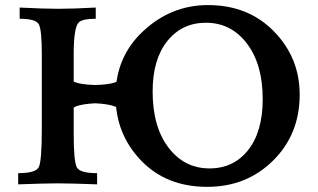

<svg xmlns="http://www.w3.org/2000/svg" viewBox="-20 -723 1249 753"><path d="M360.8 0Q256.8 -3.9 206.1 -3.9Q157.2 -3.9 51.3 0V-43.9Q120.6 -43.9 132.3 -67.9Q144 -91.8 144 -220.7V-508.8Q144 -606 132.3 -627.7Q120.6 -649.4 57.1 -649.4V-693.4Q150.9 -688.5 209 -688.5Q266.1 -688.5 355.5 -693.4V-649.4Q301.8 -649.4 288.1 -634.3Q269 -613.8 269 -509.3V-199.2Q269 -89.8 281.2 -66.9Q293.5 -43.9 360.8 -43.9ZM792.5 9.8Q631.8 9.8 532.5 -94.2Q433.1 -198.2 433.1 -346.7Q433.1 -500.5 542.5 -601.8Q651.9 -703.1 795.4 -703.1Q953.6 -703.1 1054.4 -599.9Q1155.3 -496.6 1155.3 -351.6Q1155.3 -196.8 1051.3 -93.5Q947.3 9.8 792.5 9.8ZM801.8 -62.5Q896.5 -62.5 953.4 -134.8Q1010.3 -207 1010.3 -334.5Q1010.3 -471.2 948.2 -552.5Q886.2 -633.8 787.6 -633.8Q693.8 -633.8 636.2 -562Q578.6 -490.2 578.6 -364.3Q578.6 -225.6 640.9 -144Q703.1 -62.5 801.8 -62.5ZM456.1 -244.1Q456.1 -295.9 430.4 -305.7Q404.8 -315.4 353.5 -317.9Q303.2 -315.4 277.6 -305.7Q252 -295.9 252 -244.1L210 -245.1Q214.4 -316.9 214.4 -345.7Q214.4 -384.3 206.5 -446.8L248 -449.7Q249.5 -410.2 274.7 -400.6Q299.8 -391.1 353.5 -389.6Q408.2 -391.1 433.3 -400.6Q458.5 -410.2 460 -449.7L501.5 -446.8Q493.7 -384.3 493.7 -345.7Q493.7 -316.9 498 -245.1Z"/></svg>

Font: Kelvinch
Style: Bold
Weight: 700
Designer: Paul James Miller
Foundry: High-Logic / Made with FontCreator
Version: Version 3.501;March 28, 2021;FontCreator 13.0.0.2683 64-bit